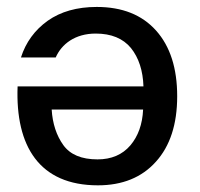

<svg xmlns="http://www.w3.org/2000/svg" viewBox="-20 -539 588 564"><path d="M31.7 -285.2C24.9 -109.4 95.7 5.4 267.6 5.4C339.4 5.4 396.5 -17.6 438 -64C479.5 -109.9 500.5 -173.8 500.5 -256.3C500.5 -338.4 480 -402.8 438.5 -449.2C397 -495.6 338.9 -518.6 264.2 -518.6C206.1 -518.6 158.2 -504.9 120.1 -478C82 -450.7 55.7 -414.6 41.5 -370.1H143.6C160.6 -409.2 200.2 -440.4 261.2 -440.4C306.6 -440.4 341.3 -426.3 364.7 -397.9C387.7 -369.1 399.9 -331.5 401.4 -285.2ZM400.4 -217.3C398.4 -173.8 385.7 -138.7 362.8 -111.8C339.4 -84.5 307.1 -70.8 266.6 -70.8C219.2 -70.8 186 -85 166 -112.8C146 -140.6 134.3 -175.8 131.8 -217.3Z"/></svg>

Font: Estedad Medium
Style: Regular
Weight: 500
Designer: Amin Abedi
Version: Version 7.3